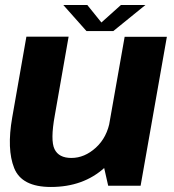

<svg xmlns="http://www.w3.org/2000/svg" viewBox="-20 -739 694 764"><path d="M410.5 0H539.5L644 -592.5H476L388.5 -97ZM253 -593H85L28.5 -271Q6.5 -145 36.5 -70Q66.5 5 182.5 5Q311.5 5 395.8 -71.5Q480 -148 494 -226L418 -261Q406.5 -192.5 361.5 -151.5Q316.5 -110.5 264 -110.5Q214 -110.5 197 -145.5Q180 -180.5 198 -279.5ZM324 -615.5H431L558.5 -719H461L383.5 -649.5L327.5 -719H232Z"/></svg>

Font: Anybody
Style: Bold Italic
Weight: 700
Italic angle: -10°
Designer: Tyler Finck
Foundry: Etcetera Type Company
Version: Version 1.113;gftools[0.9.25]